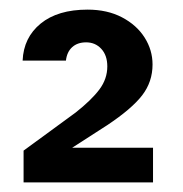

<svg xmlns="http://www.w3.org/2000/svg" viewBox="-20 -731 380 399"><path d="M298 -424V-352H29V-418L137 -497Q170 -523 186.5 -545Q203 -567 203 -593Q203 -616 190.5 -629.5Q178 -643 159 -643Q141 -643 130 -633Q119 -623 117 -605H27Q29 -653 64.5 -682Q100 -711 162 -711Q203 -711 233.5 -695Q264 -679 280.5 -653Q297 -627 297 -597Q297 -561 275.5 -533Q254 -505 203 -471L130 -424Z"/></svg>

Font: Poppins Medium A&M
Style: Regular
Weight: 500
Designer: Ninad Kale (Devanagari), Jonny Pinhorn (Latin)
Foundry: Indian Type Foundry
Version: 4.004